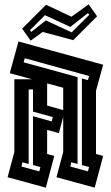

<svg xmlns="http://www.w3.org/2000/svg" viewBox="-20 -865 510 884"><path d="M15 -49 46 -165V-500H128L25 -528L65 -674L455 -567L422 -447V-156L455 -147L416 -1L240 -49L271 -165V-326L251 -252L197 -267V-156L230 -147L191 -1ZM89 -578 337 -510V-110L308 -118L304 -98L385 -76L390 -96L357 -105V-504L385 -496L390 -515L94 -597ZM197 -379 271 -358V-461L197 -481ZM132 -351V-453H112V-110L83 -118L79 -98L161 -76L166 -96L132 -105V-330L218 -306L223 -326ZM82 -733 192 -843 309 -788 388 -845 427 -790 317 -680 177 -718 121 -678ZM118 -726 124 -718 191 -771 310 -716 391 -797 385 -805 304 -741 187 -795Z"/></svg>

Font: Blaka Hollow
Style: Regular
Weight: 400
Designer: Mohamed Gaber
Foundry: Kief Type Foundry
Version: Version 1.003; ttfautohint (v1.8.4.7-5d5b)